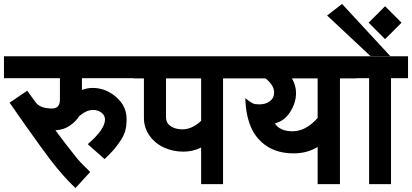

<svg xmlns="http://www.w3.org/2000/svg" viewBox="-30 -920 2102 980"><path d="M505.9 -310.1Q505.9 -331.5 487.5 -345.2Q469.2 -358.9 444.8 -358.9Q411.6 -358.9 374 -327.1Q358.9 -301.8 328.1 -279.8Q297.9 -257.8 252.9 -254.9Q299.8 -191.4 363.8 -110.8Q371.6 -101.1 381.8 -90.8Q390.6 -82 397.7 -74.7Q404.8 -67.4 414.1 -58.1L430.2 -42L355 40Q290 -22.5 229 -102.1Q187.5 -156.2 100.1 -279.8Q82.5 -304.2 55.9 -343Q29.3 -381.8 19 -396L108.9 -457L151.9 -397.9Q174.8 -366.2 235.8 -366.2Q275.9 -366.2 275.9 -412.1V-521H-9.8V-632.8H672.9V-521H388.2V-460.9Q415 -471.2 443.8 -471.2Q509.8 -471.2 564 -423.8Q616.2 -377.9 616.2 -312Q616.2 -272.5 607.2 -245.6Q598.1 -218.8 578.1 -191.9Q571.3 -182.1 566.4 -175.8Q561.5 -169.4 556.2 -162.8Q550.8 -156.2 548.1 -153.1Q545.4 -149.9 539.3 -143.6Q533.2 -137.2 530.5 -134.5Q527.8 -131.8 518.6 -122.6Q509.3 -113.3 503.9 -107.9L418 -184.1Q505.9 -259.8 505.9 -310.1Z M905.8 -146Q852.5 -146 806.9 -167Q761.2 -188 732.9 -228Q704.6 -268.1 704.6 -317.9V-520H652.8V-632.8H1191.4V-520H1108.4V20H996.6V-167Q955.1 -146 905.8 -146ZM817.4 -321.8Q817.4 -292 841.3 -275.9Q865.2 -259.8 901.4 -259.8Q950.2 -259.8 996.6 -303.2V-520H817.4Z M1293 -387.2Q1325.7 -387.2 1347.4 -403.3Q1369.1 -419.4 1369.1 -448.2Q1369.1 -484.9 1325.2 -520H1171.4V-632.8H1787.1V-520H1705.1V20H1591.3V-169.9Q1537.6 -137.2 1469.2 -137.2Q1388.7 -137.2 1333 -173.3Q1277.3 -209.5 1250.7 -271.7Q1224.1 -334 1222.2 -418.9Q1224.1 -418 1231.4 -411.9Q1238.8 -405.8 1240.2 -404.8Q1242.7 -403.3 1250.5 -398.2Q1258.3 -393.1 1264.9 -390.6Q1271.5 -388.2 1279.3 -388.2Q1281.2 -388.2 1285.9 -387.7Q1290.5 -387.2 1293 -387.2ZM1463.4 -250Q1530.8 -250 1591.3 -317.9V-520H1460Q1481 -484.4 1481 -444.8Q1481 -396.5 1452.1 -350.1Q1423.3 -303.2 1373 -290Q1398.4 -250 1463.4 -250Z M1961.9 -633.8H1860.8L1639.6 -840.8L1715.8 -899.9ZM2052.7 -521H1965.8V20H1854V-521H1767.1V-632.8H2052.7Z M1935.5 -888.2 2019.5 -804.2 1935.5 -720.2 1851.6 -804.2Z"/></svg>

Font: Miedinger*
Style: Bold
Weight: 700
Version: Version 001.000